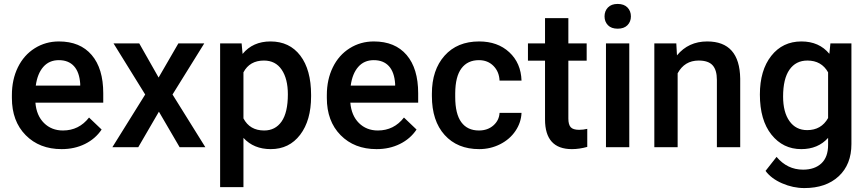

<svg xmlns="http://www.w3.org/2000/svg" viewBox="-20 -749 4414 977"><path d="M293.5 9.8Q180.7 9.8 110.6 -61.3Q40.5 -132.3 40.5 -250.5V-265.1Q40.5 -344.2 71 -406.5Q101.6 -468.8 156.7 -503.4Q211.9 -538.1 279.8 -538.1Q387.7 -538.1 446.5 -469.2Q505.4 -400.4 505.4 -274.4V-226.6H160.2Q165.5 -161.1 203.9 -123Q242.2 -85 300.3 -85Q381.8 -85 433.1 -150.9L497.1 -89.8Q465.3 -42.5 412.4 -16.4Q359.4 9.8 293.5 9.8ZM279.3 -442.9Q230.5 -442.9 200.4 -408.7Q170.4 -374.5 162.1 -313.5H388.2V-322.3Q384.3 -381.8 356.4 -412.4Q328.6 -442.9 279.3 -442.9Z M787.1 -354.5 887.7 -528.3H1019.5L857.9 -268.1L1024.9 0H894L788.6 -180.7L683.6 0H551.8L718.8 -268.1L557.6 -528.3H688.5Z M1563 -258.8Q1563 -136.2 1507.3 -63.2Q1451.7 9.8 1357.9 9.8Q1271 9.8 1218.8 -47.4V203.1H1100.1V-528.3H1209.5L1214.4 -474.6Q1266.6 -538.1 1356.4 -538.1Q1453.1 -538.1 1508.1 -466.1Q1563 -394 1563 -266.1ZM1444.8 -269Q1444.8 -348.1 1413.3 -394.5Q1381.8 -440.9 1323.2 -440.9Q1250.5 -440.9 1218.8 -380.9V-146.5Q1251 -85 1324.2 -85Q1380.9 -85 1412.8 -130.6Q1444.8 -176.3 1444.8 -269Z M1896 9.8Q1783.2 9.8 1713.1 -61.3Q1643.1 -132.3 1643.1 -250.5V-265.1Q1643.1 -344.2 1673.6 -406.5Q1704.1 -468.8 1759.3 -503.4Q1814.5 -538.1 1882.3 -538.1Q1990.2 -538.1 2049.1 -469.2Q2107.9 -400.4 2107.9 -274.4V-226.6H1762.7Q1768.1 -161.1 1806.4 -123Q1844.7 -85 1902.8 -85Q1984.4 -85 2035.6 -150.9L2099.6 -89.8Q2067.9 -42.5 2014.9 -16.4Q1961.9 9.8 1896 9.8ZM1881.8 -442.9Q1833 -442.9 1803 -408.7Q1772.9 -374.5 1764.6 -313.5H1990.7V-322.3Q1986.8 -381.8 1959 -412.4Q1931.2 -442.9 1881.8 -442.9Z M2417 -85Q2461.4 -85 2490.7 -110.8Q2520 -136.7 2522 -174.8H2633.8Q2631.8 -125.5 2603 -82.8Q2574.2 -40 2524.9 -15.1Q2475.6 9.8 2418.5 9.8Q2307.6 9.8 2242.7 -62Q2177.7 -133.8 2177.7 -260.3V-272.5Q2177.7 -393.1 2242.2 -465.6Q2306.6 -538.1 2418 -538.1Q2512.2 -538.1 2571.5 -483.2Q2630.9 -428.2 2633.8 -338.9H2522Q2520 -384.3 2491 -413.6Q2461.9 -442.9 2417 -442.9Q2359.4 -442.9 2328.1 -401.1Q2296.9 -359.4 2296.4 -274.4V-255.4Q2296.4 -169.4 2327.4 -127.2Q2358.4 -85 2417 -85Z M2872.1 -656.7V-528.3H2965.3V-440.4H2872.1V-145.5Q2872.1 -115.2 2884 -101.8Q2896 -88.4 2926.8 -88.4Q2947.3 -88.4 2968.3 -93.3V-1.5Q2927.7 9.8 2890.1 9.8Q2753.4 9.8 2753.4 -141.1V-440.4H2666.5V-528.3H2753.4V-656.7Z M3182.1 0H3063.5V-528.3H3182.1ZM3056.2 -665.5Q3056.2 -692.9 3073.5 -710.9Q3090.8 -729 3123 -729Q3155.3 -729 3172.9 -710.9Q3190.4 -692.9 3190.4 -665.5Q3190.4 -638.7 3172.9 -620.8Q3155.3 -603 3123 -603Q3090.8 -603 3073.5 -620.8Q3056.2 -638.7 3056.2 -665.5Z M3421.4 -528.3 3424.8 -467.3Q3483.4 -538.1 3578.6 -538.1Q3743.7 -538.1 3746.6 -349.1V0H3627.9V-342.3Q3627.9 -392.6 3606.2 -416.7Q3584.5 -440.9 3535.2 -440.9Q3463.4 -440.9 3428.2 -376V0H3309.6V-528.3Z M3846.7 -268.1Q3846.7 -391.1 3904.5 -464.6Q3962.4 -538.1 4058.1 -538.1Q4148.4 -538.1 4200.2 -475.1L4205.6 -528.3H4312.5V-16.1Q4312.5 87.9 4247.8 147.9Q4183.1 208 4073.2 208Q4015.1 208 3959.7 183.8Q3904.3 159.7 3875.5 120.6L3931.6 49.3Q3986.3 114.3 4066.4 114.3Q4125.5 114.3 4159.7 82.3Q4193.8 50.3 4193.8 -11.7V-47.4Q4142.6 9.8 4057.1 9.8Q3964.4 9.8 3905.5 -64Q3846.7 -137.7 3846.7 -268.1ZM3964.8 -257.8Q3964.8 -178.2 3997.3 -132.6Q4029.8 -86.9 4087.4 -86.9Q4159.2 -86.9 4193.8 -148.4V-380.9Q4160.2 -440.9 4088.4 -440.9Q4029.8 -440.9 3997.3 -394.5Q3964.8 -348.1 3964.8 -257.8Z"/></svg>

Font: Roboto Medium
Style: Regular
Weight: 500
Designer: Google
Version: Version 2.134; 2016; ttfautohint (v1.6)